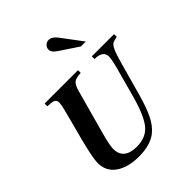

<svg xmlns="http://www.w3.org/2000/svg" viewBox="-261 -1097 1265 1265"><g transform="rotate(-45 372.0 -464.5)"><path d="M744 -669V-644Q712 -638 699.5 -630Q687 -622 674 -593.5Q661 -565 642 -497L577 -263Q552 -174 524.5 -118Q497 -62 456 -29Q397 18 290 18Q189 18 128 -24.5Q67 -67 67 -145Q67 -192 104 -334L155 -527Q170 -582 170 -605Q170 -622 161 -630.5Q152 -639 129 -641L97 -644V-669H408V-644Q362 -642 344 -627.5Q326 -613 314 -568L233 -274Q205 -173 205 -139Q205 -38 327 -38Q405 -38 450 -85Q499 -136 540 -282L597 -491Q616 -561 616 -587Q616 -644 537 -644V-669ZM578 -766H532L400 -854Q366 -877 366 -902Q366 -920 379.5 -933.5Q393 -947 411 -947Q442 -947 467 -914Z"/></g></svg>

Font: STIX MathJax Latin
Style: Bold Italic
Weight: 700
Italic angle: -16.33°
Designer: MicroPress Inc., with final additions and corrections provided by Coen Hoffman, Elsevier (retired)
Version: Version 1.1.1